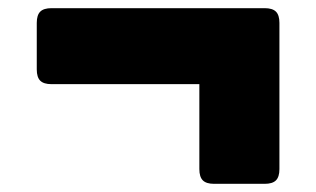

<svg xmlns="http://www.w3.org/2000/svg" viewBox="-20 -513 774 470"><path d="M628 -63H504Q485 -63 476.5 -71.5Q468 -80 468 -99V-307H106Q87 -307 78.5 -315.5Q70 -324 70 -343V-457Q70 -476 78.5 -484.5Q87 -493 106 -493H628Q647 -493 655.5 -484.5Q664 -476 664 -457V-99Q664 -80 655.5 -71.5Q647 -63 628 -63Z"/></svg>

Font: Bungee
Style: Regular
Weight: 400
Designer: David Jonathan Ross
Foundry: David Jonathan Ross
Version: Version 1.001;PS 1.0;hotconv 1.0.72;makeotf.lib2.5.5900